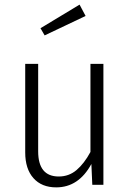

<svg xmlns="http://www.w3.org/2000/svg" viewBox="-20 -799 561 830"><path d="M427 0H379L375 -90Q320 11 223 11Q160 11 124.5 -29Q89 -69 89 -140V-523H145V-145Q145 -36 234 -36Q278 -36 311 -64Q344 -92 371 -142V-523H427ZM350 -730 173 -646 155 -677 324 -779Z"/></svg>

Font: Fira Sans Condensed Light
Style: Regular
Weight: 300
Width: 3
Designer: bBox Type GmbH & Carrois Corporate GbR & Edenspiekermann AG
Foundry: bBox Type GmbH & Carrois Corporate GbR & Edenspiekermann AG
Version: Version 4.301